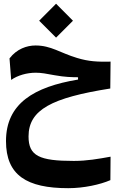

<svg xmlns="http://www.w3.org/2000/svg" viewBox="-20 -673 626 1015"><path d="M340.8 321.8C423.3 321.8 509.8 302.7 563.5 279.3L564.5 155.3C500 167 439.9 177.7 370.1 177.7C188 177.7 130.9 151.4 130.9 48.3C130.9 -93.3 253.9 -156.2 563 -205.1L564.5 -347.2C494.1 -345.7 448.2 -348.1 387.2 -366.7C297.4 -393.6 250 -432.6 168 -432.6C122.1 -432.6 68.8 -414.6 30.3 -364.3L39.1 -250.5C73.2 -274.9 123 -288.6 168.9 -288.6C199.2 -288.6 225.6 -283.2 268.1 -275.4C324.7 -265.1 358.9 -265.1 392.6 -264.6V-252.4C160.2 -213.9 11.7 -126 11.7 72.8C11.7 253.4 121.1 321.8 340.8 321.8ZM276.4 -474.1 365.7 -563.5 276.4 -653.3 187 -563.5Z"/></svg>

Font: CaskaydiaCove Nerd Font
Style: Bold
Weight: 700
Designer: Aaron Bell
Foundry: Saja Typeworks
Version: Version 2111.1;Nerd Fonts 2.3.0